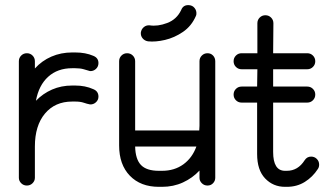

<svg xmlns="http://www.w3.org/2000/svg" viewBox="-20 -718 1273 743"><path d="M115 -30Q115 -18 106 -9Q97 0 84 0Q71 0 62 -9Q53 -18 53 -30V-481Q53 -494 62 -503Q71 -512 84 -512Q97 -512 106 -503Q115 -494 115 -481V-453Q142 -483 179 -499Q216 -515 259 -515H271Q311 -515 341 -502Q361 -494 361 -474Q361 -460 351 -451Q341 -442 328 -443Q317 -446 304 -450Q291 -454 271 -454H259Q203 -454 166.5 -421Q130 -388 119 -328Q146 -356 181.5 -371.5Q217 -387 259 -387H271Q310 -387 341 -373Q361 -365 361 -344Q361 -331 351 -322Q341 -313 328 -314Q317 -316 304 -320.5Q291 -325 271 -325H259Q193 -325 154 -278.5Q115 -232 115 -151Z M813 -30Q813 -18 804.5 -9Q796 0 783 0Q770 0 761 -9Q752 -18 752 -30V-58Q725 -29 688 -12Q651 5 607 5H595Q524 5 482.5 -38Q441 -81 441 -155V-481Q441 -494 450 -503Q459 -512 472 -512Q485 -512 494 -503Q503 -494 503 -481V-213H751Q752 -221 752 -231V-481Q752 -494 761 -503Q770 -512 783 -512Q796 -512 804.5 -503Q813 -494 813 -481ZM595 -57H607Q655 -57 689.5 -82Q724 -107 740 -151H503Q504 -102 525.5 -79.5Q547 -57 595 -57ZM681 -679Q689 -700 712 -698Q725 -697 733 -687Q741 -677 740 -664Q740 -660 738 -656Q721 -617 688 -594.5Q655 -572 618.5 -563.5Q582 -555 553 -558Q540 -560 532 -569.5Q524 -579 525 -592Q527 -605 536.5 -613Q546 -621 559 -620Q590 -615 627 -629Q664 -643 681 -679Z M1159 -98Q1168 -112 1184 -112Q1197 -112 1206 -103Q1215 -94 1215 -81Q1215 -71 1210 -64Q1190 -33 1159.5 -14Q1129 5 1090 5H1083Q1037 5 1006 -27.5Q975 -60 975 -122V-321H915Q902 -321 893 -330Q884 -339 884 -352Q884 -365 893 -374Q902 -383 915 -383H975L976 -450H915Q902 -450 893 -459Q884 -468 884 -481Q884 -494 893 -503Q902 -512 915 -512H976V-628Q976 -641 985 -650Q994 -659 1007 -659Q1020 -659 1029 -650Q1038 -641 1038 -628L1037 -512H1169Q1182 -512 1191 -503Q1200 -494 1200 -481Q1200 -468 1191 -459Q1182 -450 1169 -450H1037V-383H1169Q1182 -383 1191 -374Q1200 -365 1200 -352Q1200 -339 1191 -330Q1182 -321 1169 -321H1037V-130Q1037 -57 1083 -57H1090Q1133 -57 1159 -98Z"/></svg>

Font: Libertine Sup Medium
Style: Regular
Weight: 500
Designer: Bastien Sozeau
Foundry: NBR — Bastien Sozeau
Version: Version 2.003; ttfautohint (v1.8.4.7-5d5b);gftools[0.9.33]